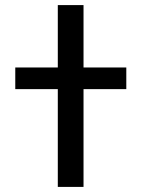

<svg xmlns="http://www.w3.org/2000/svg" viewBox="-20 -734 566 754"><path d="M207 0V-384H40V-469H207V-714H308V-469H476V-384H308V0Z"/></svg>

Font: Noto Sans Georgian Condensed Medium
Style: Regular
Weight: 500
Width: 3
Designer: Monotype Design Team, Akaki Razmadze
Foundry: Google LLC
Version: Version 2.005; ttfautohint (v1.8.4.7-5d5b)